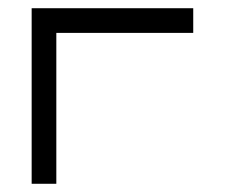

<svg xmlns="http://www.w3.org/2000/svg" viewBox="-20 -496 580 467"><path d="M117 -49H57V-476H450V-416H117Z"/></svg>

Font: 3270 Nerd Font
Style: Regular
Weight: 400
Monospace: yes
Version: Version 3.0.1;Nerd Fonts 3.3.0